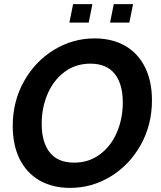

<svg xmlns="http://www.w3.org/2000/svg" viewBox="-20 -901 782 935"><path d="M42 -287Q42 -407 96.5 -504.5Q151 -602 242.5 -658Q334 -714 441 -714Q526 -714 589 -678Q652 -642 686 -574Q720 -506 720 -413Q720 -293 665.5 -195.5Q611 -98 519.5 -42Q428 14 321 14Q236 14 173 -22Q110 -58 76 -126Q42 -194 42 -287ZM578 -402Q578 -492 538.5 -541.5Q499 -591 420 -591Q348 -591 294 -550.5Q240 -510 211.5 -443Q183 -376 183 -298Q183 -208 222.5 -158.5Q262 -109 341 -109Q413 -109 467 -149.5Q521 -190 549.5 -257Q578 -324 578 -402ZM336 -881H430L412 -791H318ZM534 -881H628L610 -791H516Z"/></svg>

Font: Cabin
Style: Bold Italic
Weight: 700
Italic angle: -7°
Designer: Pablo Impallari
Foundry: Pablo Impallari. http://www.impallari.com Igino Marini. http://www.ikern.com
Version: Version 2.200